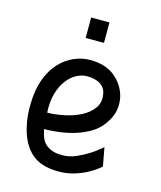

<svg xmlns="http://www.w3.org/2000/svg" viewBox="-107 -773 721 861"><g transform="rotate(15 253.5 -342.5)"><path d="M209 -695H294V-600H209ZM243 -65Q275 -65 305.5 -78Q336 -91 361 -107Q390 -125 417 -149L433 -63Q409 -42 380 -26Q355 -12 320.5 -1Q286 10 246 10Q163 10 119 -30Q75 -70 58 -142Q45 -194 47 -251Q48 -317 66 -365.5Q84 -414 113.5 -446Q143 -478 180 -494Q217 -510 255 -510Q327 -510 370.5 -474Q414 -438 427 -385Q434 -353 428 -321.5Q422 -290 399 -258Q376 -225 340.5 -205Q305 -185 266.5 -174.5Q228 -164 192 -160.5Q156 -157 134 -157L137 -147Q140 -131 146.5 -116Q153 -101 165 -90Q177 -79 195.5 -72Q214 -65 243 -65ZM260 -436Q236 -436 211.5 -423Q187 -410 167.5 -384.5Q148 -359 137 -320.5Q126 -282 129 -232Q163 -232 205.5 -240.5Q248 -249 283 -267Q318 -285 338 -313.5Q358 -342 349 -383Q343 -409 319.5 -422.5Q296 -436 260 -436Z"/></g></svg>

Font: Panefresco 500wt
Style: Regular
Weight: 700
Foundry: Campivisivi & Chank Co
Version: Version 1.001